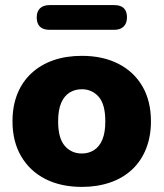

<svg xmlns="http://www.w3.org/2000/svg" viewBox="-20 -722 642 753"><path d="M301 11Q219 11 158 -20Q97 -51 63 -109Q29 -167 29 -246Q29 -306 48 -353.5Q67 -401 103 -434.5Q139 -468 189 -485.5Q239 -503 301 -503Q383 -503 444 -472Q505 -441 538.5 -383.5Q572 -326 572 -246Q572 -187 553 -139Q534 -91 498.5 -57.5Q463 -24 412.5 -6.5Q362 11 301 11ZM301 -120Q328 -120 349 -133.5Q370 -147 381.5 -174.5Q393 -202 393 -246Q393 -313 367 -342.5Q341 -372 301 -372Q274 -372 253 -359Q232 -346 220 -318.5Q208 -291 208 -246Q208 -180 234 -150Q260 -120 301 -120ZM175 -605Q124 -605 124 -654Q124 -677 137 -689.5Q150 -702 175 -702H428Q478 -702 478 -654Q478 -631 465 -618Q452 -605 428 -605Z"/></svg>

Font: Nunito ExtraLight Black
Style: Regular
Weight: 900
Version: Version 3.602